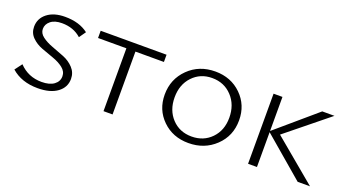

<svg xmlns="http://www.w3.org/2000/svg" viewBox="-46 -831 2130 1197"><g transform="rotate(20 1019.5 -232.5)"><path d="M342 -116Q342 -148 314 -170Q286 -192 246 -206Q206 -220 166 -235Q126 -250 98 -278Q70 -306 70 -347Q70 -402 114 -436.5Q158 -471 232 -471Q327 -471 386 -425L355 -381Q304 -427 227 -427Q179 -427 152.5 -405.5Q126 -384 126 -353Q126 -324 154 -303Q182 -282 222 -267.5Q262 -253 302 -237Q342 -221 370 -191Q398 -161 398 -119Q398 -63 351 -28.5Q304 6 221 6Q114 6 46 -54L82 -102Q142 -39 231 -39Q284 -39 313 -60.5Q342 -82 342 -116Z M906 -465V-417H717V0H657V-417H469V-465Z M1221 6Q1117 6 1048.5 -61Q980 -128 980 -228Q980 -331 1051 -401Q1122 -471 1229 -471Q1333 -471 1402 -403.5Q1471 -336 1471 -235Q1471 -131 1399 -62.5Q1327 6 1221 6ZM1226 -39Q1305 -39 1356.5 -92Q1408 -145 1408 -229Q1408 -315 1356 -370.5Q1304 -426 1224 -426Q1146 -426 1095 -372Q1044 -318 1044 -233Q1044 -148 1095 -93.5Q1146 -39 1226 -39Z M2027 0H1945L1675 -231V0H1616V-465H1675V-239L1939 -465H2020L1741 -239Z"/></g></svg>

Font: EauTestSC Semilight
Style: Regular
Weight: 300
Designer: Christian Thalmann (Catharsis Fonts)
Version: Version 0.001;PS 000.001;hotconv 1.0.88;makeotf.lib2.5.64775